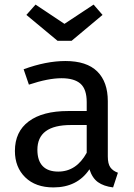

<svg xmlns="http://www.w3.org/2000/svg" viewBox="-20 -805 584 837"><path d="M494 -52 473 12Q432 7 407 -11Q382 -29 370 -67Q317 12 213 12Q135 12 90 -32Q45 -76 45 -147Q45 -231 105.5 -276Q166 -321 277 -321H358V-360Q358 -416 331 -440Q304 -464 248 -464Q190 -464 106 -436L83 -503Q181 -539 265 -539Q358 -539 404 -493.5Q450 -448 450 -364V-123Q450 -91 461 -75.5Q472 -60 494 -52ZM358 -139V-260H289Q143 -260 143 -152Q143 -105 166 -81Q189 -57 234 -57Q313 -57 358 -139ZM427 -740 292 -627H231L95 -740L135 -785L261 -701L388 -785Z"/></svg>

Font: FiraGOUPP
Style: Medium
Weight: 400
Designer: bBox Type
Foundry: bBox Type GmbH
Version: Version 1.001